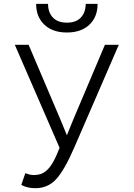

<svg xmlns="http://www.w3.org/2000/svg" viewBox="-20 -966 695 999"><path d="M57.1 -732.9H128.9L293.9 -345.2L328.1 -262.2L361.8 -345.2L525.9 -732.9H598.1L367.2 -200.2Q315.9 -81.5 272.7 -34.2Q229.5 13.2 164.1 13.2Q121.6 13.2 90.8 -3.9L111.8 -64.9Q137.2 -55.2 154.8 -55.2Q175.8 -55.2 191.4 -60.3Q207 -65.4 223.9 -80.3Q240.7 -95.2 256.8 -123.8Q272.9 -152.3 290 -196.8ZM168 -945.8H230Q230 -901.9 255.1 -875Q280.3 -848.1 328.1 -848.1Q376 -848.1 400.9 -875Q425.8 -901.9 425.8 -945.8H487.8Q487.8 -877.9 445.1 -837.4Q402.3 -796.9 328.1 -796.9Q253.9 -796.9 210.9 -837.4Q168 -877.9 168 -945.8Z"/></svg>

Font: Kreadon
Style: Regular
Weight: 400
Designer: kohakuno
Foundry: StudioGnu
Version: Version 1.000;Glyphs 3.1.2 (3151)